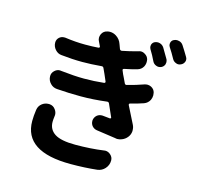

<svg xmlns="http://www.w3.org/2000/svg" viewBox="-125 -988 1251 1188"><g transform="rotate(15 500.0 -394.5)"><path d="M134.8 -208Q138.7 -233.4 159.2 -249Q177.7 -262.7 199.2 -262.7Q203.1 -262.7 206.1 -262.7Q230.5 -260.7 244.1 -241.2Q255.9 -225.6 255.9 -207Q255.9 -202.1 254.9 -197.3Q252 -176.8 252 -162.1Q252 -113.3 292 -87.4Q332 -61.5 423.8 -61.5Q521.5 -61.5 605.5 -73.2Q609.4 -74.2 613.3 -74.2Q632.8 -74.2 647.5 -60.5Q664.1 -45.9 664.1 -24.4Q664.1 5.9 643.6 28.3Q625 48.8 596.7 52.7Q516.6 61.5 426.8 61.5Q128.9 61.5 128.9 -134.8Q128.9 -167 134.8 -208ZM742.2 -533.2Q752 -536.1 760.7 -536.1Q772.5 -536.1 784.2 -530.3Q804.7 -519.5 809.6 -498Q811.5 -489.3 811.5 -481.4Q811.5 -465.8 804.7 -451.2Q793 -428.7 769.5 -419.9Q730.5 -406.2 685.5 -395.5Q681.6 -394.5 680.2 -391.1Q678.7 -387.7 680.7 -383.8Q706.1 -333 736.3 -273.4Q744.1 -257.8 744.1 -239.3Q744.1 -236.3 744.1 -232.4Q742.2 -210.9 728.5 -193.8Q714.8 -176.8 694.3 -168.9Q680.7 -163.1 666 -163.1Q659.2 -163.1 652.3 -165Q595.7 -173.8 530.3 -182.6Q510.7 -185.5 498 -201.2Q488.3 -214.8 488.3 -230.5Q488.3 -233.4 488.3 -236.3Q491.2 -255.9 505.9 -268.6Q519.5 -279.3 536.1 -279.3Q539.1 -279.3 542 -279.3Q571.3 -276.4 588.9 -274.4Q592.8 -274.4 594.7 -277.3Q596.7 -280.3 594.7 -283.2L559.6 -362.3Q555.7 -371.1 545.9 -370.1Q459 -359.4 378.9 -359.4Q304.7 -359.4 225.6 -365.2Q200.2 -367.2 183.6 -384.8Q164.1 -404.3 164.1 -431.6Q164.1 -453.1 180.7 -467.8Q195.3 -481.4 213.9 -481.4Q217.8 -481.4 220.7 -480.5Q309.6 -470.7 370.1 -470.7Q434.6 -470.7 498 -477.5Q502 -478.5 503.9 -481.4Q505.9 -484.4 503.9 -488.3L485.4 -531.2L469.7 -565.4Q465.8 -574.2 456.1 -573.2Q388.7 -567.4 333 -567.4Q269.5 -567.4 198.2 -575.2Q174.8 -577.1 158.2 -595.7Q140.6 -615.2 140.6 -640.6Q140.6 -660.2 155.3 -673.8Q168.9 -685.5 186.5 -685.5Q189.5 -685.5 193.4 -685.5Q261.7 -675.8 322.3 -675.8Q371.1 -675.8 408.2 -678.7Q412.1 -679.7 414.1 -682.6Q416 -685.5 414.1 -688.5Q406.2 -704.1 401.4 -714.8Q394.5 -726.6 394.5 -739.3Q394.5 -750 399.4 -761.7Q410.2 -785.2 435.5 -790Q443.4 -792 451.2 -792Q472.7 -792 491.2 -780.3Q517.6 -763.7 527.3 -734.4Q533.2 -719.7 538.1 -705.1Q542 -696.3 551.8 -697.3Q602.5 -707 653.3 -721.7Q661.1 -724.6 668 -724.6Q681.6 -724.6 693.4 -716.8Q712.9 -706.1 717.8 -684.6Q718.8 -677.7 718.8 -670.9Q718.8 -654.3 710.9 -639.6Q699.2 -619.1 675.8 -612.3Q638.7 -601.6 593.8 -592.8Q589.8 -591.8 587.9 -588.9Q585.9 -585.9 587.9 -582L597.7 -558.6Q600.6 -552.7 604.5 -544.9Q608.4 -537.1 613.3 -526.4Q618.2 -515.6 622.1 -507.8Q626 -499 635.7 -501Q693.4 -515.6 742.2 -533.2ZM720.7 -752.9Q715.8 -761.7 715.8 -770.5Q715.8 -775.4 716.8 -780.3Q721.7 -795.9 735.4 -801.8Q745.1 -805.7 753.9 -805.7Q760.7 -805.7 767.6 -803.7Q784.2 -798.8 793.9 -784.2Q813.5 -752 833 -717.8Q836.9 -709 836.9 -699.2Q836.9 -693.4 835 -686.5Q829.1 -670.9 814.5 -664.1Q805.7 -660.2 796.9 -660.2Q789.1 -660.2 782.2 -663.1Q765.6 -668.9 757.8 -684.6Q740.2 -721.7 720.7 -752.9ZM833 -795.9Q827.1 -804.7 827.1 -814.5Q827.1 -818.4 828.1 -823.2Q832 -838.9 845.7 -844.7Q855.5 -849.6 866.2 -849.6Q872.1 -849.6 878.9 -847.7Q895.5 -843.8 905.3 -829.1Q925.8 -797.9 945.3 -764.6Q951.2 -755.9 951.2 -746.1Q951.2 -740.2 949.2 -734.4Q943.4 -718.8 928.7 -711.9Q919.9 -707 910.2 -707Q903.3 -707 896.5 -710Q879.9 -715.8 872.1 -730.5Q852.5 -766.6 833 -795.9Z"/></g></svg>

Font: Gen Jyuu GothicX Bold
Style: Bold
Weight: 700
Designer: Ryoko NISHIZUKA (kana &amp; ideographs); Paul D. Hunt (Latin, Greek &amp; Cyrillic); Wenlong ZHANG (bopomofo); Sandoll C
Version: Version 1.058.20140828